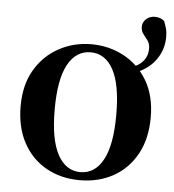

<svg xmlns="http://www.w3.org/2000/svg" viewBox="-51 -735 725 799"><g transform="rotate(5 311.5 -336.0)"><path d="M311 16.2Q232.5 16.2 170.9 -18.3Q109.3 -52.8 74.5 -117Q39.6 -181.2 39.6 -269.8Q39.6 -359.1 76.8 -421.8Q114 -484.6 175.9 -518.1Q237.8 -551.7 311 -551.7Q384.8 -551.7 446.8 -518.5Q508.7 -485.4 545.9 -422.6Q583.1 -359.8 583.1 -269.8Q583.1 -180.2 547.7 -116.1Q512.4 -52 450.9 -17.9Q389.5 16.2 311 16.2ZM311 -17.5Q372 -17.5 405.6 -80.1Q439.3 -142.6 439.3 -268.1Q439.3 -394.2 405.6 -456.1Q372 -518 311 -518Q250 -518 216 -456.1Q182 -394.2 182 -268.1Q182 -142.6 216 -80.1Q250 -17.5 311 -17.5ZM438.3 -438.1 434.6 -462.2Q496 -467.8 523.7 -492.3Q551.3 -516.9 551.3 -554.1Q551.3 -574.5 541.8 -587.5Q532.3 -600.5 522.6 -612.8Q513 -625.2 513 -643.5Q513 -661 527.5 -674.6Q541.9 -688.3 563.7 -688.3Q575.3 -688.3 585.1 -685.1Q594.8 -681.9 603.5 -674.7Q609.5 -659 613.8 -644.3Q618 -629.5 618 -609.2Q618 -563 595.3 -525Q572.6 -487.1 532.2 -464Q491.8 -440.9 438.3 -438.1Z"/></g></svg>

Font: Source Han Serif JP VF
Style: Regular
Weight: 250
Designer: Ryoko NISHIZUKA 西塚涼子 (kana & ideographs); Frank Grießhammer (Latin, Greek & Cyrillic); Wenlong ZHANG 张文龙 (bopomofo); San
Foundry: Adobe
Version: Version 2.001;hotconv 1.1.0;makeotfexe 2.6.0